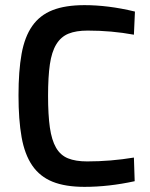

<svg xmlns="http://www.w3.org/2000/svg" viewBox="-20 -716 584 747"><path d="M309 11Q234 11 184.5 -9Q135 -29 105.5 -72Q76 -115 64 -182.5Q52 -250 52 -345Q52 -440 64 -506.5Q76 -573 105.5 -615Q135 -657 184.5 -676.5Q234 -696 309 -696Q354 -696 402.5 -690Q451 -684 505 -671L501 -581Q414 -597 321 -597Q276 -597 246.5 -585Q217 -573 199 -543.5Q181 -514 174 -465.5Q167 -417 167 -343Q167 -269 174 -220Q181 -171 198 -141.5Q215 -112 244.5 -100Q274 -88 319 -88Q410 -88 501 -103L504 -11Q403 11 309 11Z"/></svg>

Font: Sunflower Medium
Style: Regular
Weight: 500
Designer: JIKJI
Foundry: JIKJI
Version: Version 1.00